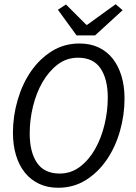

<svg xmlns="http://www.w3.org/2000/svg" viewBox="-20 -873 640 905"><path d="M254 12Q204 12 164.5 -6.5Q125 -25 97.5 -59Q70 -93 55.5 -141Q41 -189 41 -247Q41 -325 63 -401Q85 -477 125.5 -536Q166 -595 224 -631.5Q282 -668 355 -668Q405 -668 444.5 -649.5Q484 -631 511 -597Q538 -563 552.5 -515Q567 -467 567 -409Q567 -331 545.5 -255.5Q524 -180 483.5 -120.5Q443 -61 385 -24.5Q327 12 254 12ZM261 -55Q315 -55 357 -87Q399 -119 428 -170Q457 -221 472.5 -285Q488 -349 488 -413Q488 -500 454 -550.5Q420 -601 348 -601Q294 -601 252 -569Q210 -537 180.5 -486Q151 -435 135.5 -371.5Q120 -308 120 -244Q120 -156 154.5 -105.5Q189 -55 261 -55ZM341 -706 253 -827 291 -852 387 -756H391L525 -853L558 -825L428 -706Z"/></svg>

Font: Source Code Pro
Style: Italic
Weight: 400
Italic angle: -11°
Monospace: yes
Designer: Paul D. Hunt, Teo Tuominen
Foundry: Adobe Systems Incorporated
Version: Version 1.050;PS 1.000;hotconv 16.6.51;makeotf.lib2.5.65220